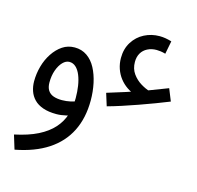

<svg xmlns="http://www.w3.org/2000/svg" viewBox="-106 -611 978 952"><g transform="rotate(15 383.0 -135.0)"><path d="M557 -187Q533 -195 512 -209.5Q491 -224 475 -244.5Q459 -265 450 -291Q441 -317 441 -346Q441 -393 463 -428Q485 -463 521 -481.5Q557 -500 599 -500Q614 -500 629 -497.5Q644 -495 661 -490L648 -423Q634 -427 622.5 -428.5Q611 -430 602 -430Q576 -430 555.5 -419.5Q535 -409 524 -390Q513 -371 513 -345Q513 -310 531 -285Q549 -260 574.5 -244.5Q600 -229 622 -223ZM435 -96 415 -160Q458 -173 509.5 -189.5Q561 -206 613 -225.5Q665 -245 711 -263L736 -201Q704 -188 665.5 -173.5Q627 -159 586 -144.5Q545 -130 506.5 -117.5Q468 -105 435 -96ZM49 230 27 158Q98 143 145.5 119Q193 95 222 62.5Q251 30 263.5 -9.5Q276 -49 276 -96Q276 -128 271.5 -157.5Q267 -187 257.5 -210.5Q248 -234 233.5 -247.5Q219 -261 200 -261Q182 -261 166 -244.5Q150 -228 140 -200Q130 -172 130 -137Q130 -112 140 -96.5Q150 -81 168.5 -74.5Q187 -68 212 -68Q234 -68 257 -73Q280 -78 296 -87L300 -22Q282 -7 254.5 -0.5Q227 6 203 6Q163 6 134.5 -4Q106 -14 88.5 -32Q71 -50 63 -73.5Q55 -97 55 -123Q55 -162 65.5 -200Q76 -238 96.5 -269Q117 -300 144.5 -318.5Q172 -337 207 -337Q243 -337 270.5 -318Q298 -299 315.5 -266Q333 -233 342 -191Q351 -149 351 -103Q351 -13 317 55Q283 123 216 167Q149 211 49 230Z"/></g></svg>

Font: Noto Sans Arabic Condensed
Style: Regular
Weight: 400
Width: 3
Designer: Monotype Design Team, Nadine Chahine, Nizar Qandah and Khaled Hosny
Foundry: Monotype Imaging Inc.
Version: Version 2.012